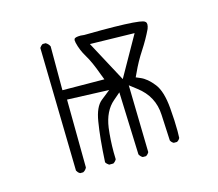

<svg xmlns="http://www.w3.org/2000/svg" viewBox="-67 -485 634 558"><g transform="rotate(-15 250.0 -205.5)"><path d="M369.1 -363.3 301.3 -243.2 235.4 -366.2ZM308.6 -9.3Q314.5 -12.7 317.9 -19L313.5 -221.2L335 -204.6Q380.9 -169.9 383.3 -113.8Q385.3 -65.9 387.2 -35.6Q390.1 -29.3 396.5 -25.9H406.2Q412.6 -29.3 415.5 -35.6Q416 -45.4 416 -56.2Q416 -86.4 412.6 -126Q408.2 -177.7 390.1 -200.7Q371.6 -224.6 351.6 -232.9L338.9 -238.3L344.7 -250.5Q358.4 -280.8 377 -309.1Q395.5 -337.4 408.7 -365.2Q411.6 -373 411.6 -378.2Q411.6 -383.3 409.2 -385.7Q406.2 -388.7 401.6 -389.9Q397 -391.1 390.6 -392.1Q359.9 -396.5 278.3 -396.5Q254.9 -396.5 226.1 -396Q218.8 -397 215.8 -397Q198.7 -397 196.3 -392.1Q195.3 -390.1 195.3 -388.7Q195.3 -385.3 196.3 -380.9Q201.7 -357.4 215.1 -335.4Q228.5 -313.5 242.7 -273.9L249.5 -256.3L123.5 -257.3V-389.2Q120.1 -397 111.8 -401.9H102.5Q96.7 -398.4 93.3 -392.6L101.1 -21.5L105.5 -15.1Q107.9 -13.2 110.8 -11.2H120.1Q127.9 -15.1 131.3 -22.9L129.4 -227.5L254.9 -222.7L227.1 -200.7Q207.5 -185.1 200.7 -142.6Q192.9 -96.2 189 -22.9Q192.4 -17.1 198.7 -13.2H211.4Q217.8 -17.1 221.2 -23.4Q220.7 -34.2 220.7 -44.9Q220.7 -83 225.1 -117.2Q231.9 -166 261.2 -190.9L281.7 -208.5L288.6 -20Q292.5 -12.7 298.8 -9.3Z"/></g></svg>

Font: NaikaiFont
Style: ExtraLight
Weight: 200
Version: Version 1.89